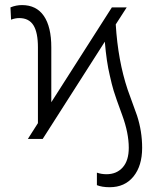

<svg xmlns="http://www.w3.org/2000/svg" viewBox="-20 -558 613 771"><path d="M91.8 0 132.3 -63.5V-367.7Q132.3 -427.7 114.3 -456.5Q96.2 -485.4 57.1 -485.4Q41 -485.4 24.4 -479L22 -528.3Q44.4 -537.6 68.4 -537.6Q126 -537.6 156 -494.1Q186 -450.7 186 -367.7V-147.5L429.2 -528.3H488.8L444.8 -460Q453.6 -314.5 492.7 -197.8L530.3 -93.8Q550.8 -30.8 550.8 35.6Q550.8 107.9 515.9 150.9Q481 193.8 420.4 193.8Q389.6 193.8 369.1 185.5V135.3Q387.2 141.6 407.7 141.6Q448.2 141.6 472.7 114.3Q497.1 86.9 497.1 35.6Q497.1 -23.9 470.7 -95.7Q444.3 -167.5 436.5 -193.4Q428.7 -219.2 420.9 -254.9Q407.7 -309.6 400.9 -390.6L151.4 0Z"/></svg>

Font: Roboto Condensed Light
Style: Regular
Weight: 300
Designer: Google
Version: Version 2.134; 2016